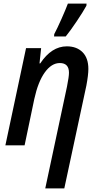

<svg xmlns="http://www.w3.org/2000/svg" viewBox="-20 -809 552 1069"><path d="M353 -327Q364 -382 364 -404Q364 -458 313 -458Q267 -458 229.5 -406Q192 -354 171 -258L117 0H10L125 -541H209L200 -456H204Q267 -551 352 -551Q407 -551 439.5 -518.5Q472 -486 472 -425Q472 -392 461 -333L338 240H232ZM282 -619Q299 -651 322.5 -704Q346 -757 358 -789H462L461 -777Q443 -744 407.5 -691Q372 -638 346 -606H281Z"/></svg>

Font: Noto Sans UI NarrowMedium
Style: Italic
Weight: 500
Width: 4
Italic angle: -12°
Designer: Monotype Design Team
Foundry: Monotype Imaging Inc.
Version: Version 1.001